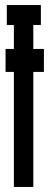

<svg xmlns="http://www.w3.org/2000/svg" viewBox="-20 -741 217 761"><path d="M112 -547V-642H142V-721H7V-642H35V-547H2V-456H35V0H112V-456H154V-547Z"/></svg>

Font: League Gothic Condensed
Style: Regular
Weight: 400
Width: 3
Designer: Tyler Finck
Foundry: The League of Moveable Type
Version: Version 1.001;PS 001.001;hotconv 1.0.56;makeotf.lib2.0.21325